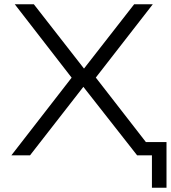

<svg xmlns="http://www.w3.org/2000/svg" viewBox="-20 -725 797 896"><path d="M689 151V0H641V-62H757V151ZM33 0 324 -375V-350L49 -705H138L372 -405L606 -705H693L417 -350V-376L709 0H620L368 -321H370L120 0Z"/></svg>

Font: Nunito Sans 7pt SemiExpanded Light
Style: Regular
Weight: 300
Width: 6
Designer: Vernon Adams
Foundry: Vernon Adams
Version: Version 3.101;gftools[0.9.27]